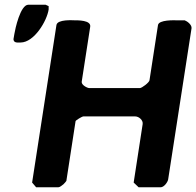

<svg xmlns="http://www.w3.org/2000/svg" viewBox="-20 -793 831 813"><path d="M333 -300H553C568 -300 587 -284 584 -267L546 -20L567 0H660C675 0 690 -22 692 -33L791 -673C793 -688 773 -703 762 -707H726C720 -707 653 -710 649 -687L613 -453C612 -444 581 -420 572 -420H358C350 -420 324 -433 326 -447L362 -680C366 -708 309 -707 295 -707C289 -707 223 -712 219 -687L116 -20L133 0H227C233 0 243 -8 249 -13C253 -17 261 -26 261 -27L300 -280C300 -283 327 -300 333 -300ZM37 -627C38 -610 55 -613 67 -613C125 -613 179 -705 186 -753V-767L173 -773H100C66 -773 44 -669 41 -650Z"/></svg>

Font: Asimov Print
Style: CIt
Weight: 500
Designer: Google
Version: Version 2.000980: 2014